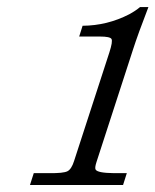

<svg xmlns="http://www.w3.org/2000/svg" viewBox="-20 -527 443 547"><path d="M402.8 -506.8Q373 -429.7 358.9 -385.7L254.9 -65.4Q249.5 -48.8 252.4 -43.9Q257.8 -34.2 304.7 -33.7H341.3L330.6 0H65.4L76.2 -33.7H119.6Q160.6 -33.2 172.1 -39.1Q183.6 -44.9 190.9 -67.9L291.5 -377.4Q301.8 -409.2 297.6 -416Q293.5 -422.9 264.6 -422.9H205.6L215.3 -453.6Q285.6 -454.1 348.1 -486.3Q366.2 -496.1 378.9 -506.8Z"/></svg>

Font: RIT Rachana
Style: Italic
Weight: 400
Designer: Hussain KH
Version: 1.5.2